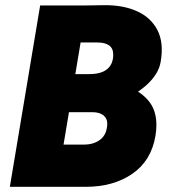

<svg xmlns="http://www.w3.org/2000/svg" viewBox="-20 -721 654 741"><path d="M67 0 94 -163H304Q343 -163 368 -183Q393 -203 394 -244Q394 -264 379 -276Q364 -288 337 -288H115L138 -426L252 -421Q357 -421 436 -400Q515 -379 554.5 -330.5Q594 -282 580 -197Q564 -101 491 -50.5Q418 0 311 0ZM18 0 135 -700H315L198 0ZM105 -276 132 -435H324Q371 -435 394 -454.5Q417 -474 417 -510Q417 -534 401.5 -545.5Q386 -557 356 -557H152L176 -698L381 -701Q454 -702 508 -678Q562 -654 587.5 -605Q613 -556 600 -482Q592 -434 543.5 -391Q495 -348 417.5 -321Q340 -294 243 -294Z"/></svg>

Font: Figtree Light Black
Style: Italic
Weight: 900
Italic angle: -9.5°
Version: Version 2.000